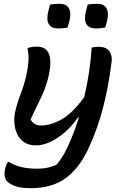

<svg xmlns="http://www.w3.org/2000/svg" viewBox="-20 -785 640 1005"><path d="M124 -533Q145 -541 173 -541Q220 -541 235.5 -504Q251 -467 237 -399Q225 -338 199.5 -284.5Q174 -231 140 -160Q157 -128 195 -128Q245 -128 303 -160.5Q361 -193 421 -277Q451 -404 460 -536Q479 -540 496 -540Q537 -540 553 -516Q569 -492 564 -460Q548 -332 519.5 -221.5Q491 -111 444 -10Q398 92 326 146Q254 200 141 200Q85 200 55 187.5Q25 175 14 160Q-3 136 8 93Q13 75 21 63H27Q55 80 90 89Q125 98 177 98Q233 98 277 76Q299 50 315.5 20.5Q332 -9 351 -54Q374 -109 393 -170H388Q360 -129 322.5 -95.5Q285 -62 245 -43Q205 -24 169 -24Q131 -24 106.5 -40.5Q82 -57 70 -83Q58 -109 55.5 -138.5Q53 -168 58 -194Q69 -244 87.5 -291.5Q106 -339 118 -392Q127 -433 129 -466.5Q131 -500 124 -533ZM242 -761Q253 -763 264.5 -764Q276 -765 292 -765Q328 -765 341 -741Q354 -717 343 -674L334 -641Q323 -639 310.5 -637.5Q298 -636 284 -636Q251 -636 236.5 -657Q222 -678 232 -723ZM439 -761Q450 -763 461.5 -764Q473 -765 489 -765Q525 -765 538 -741Q551 -717 540 -674L531 -641Q520 -639 507.5 -637.5Q495 -636 481 -636Q448 -636 433.5 -657Q419 -678 429 -723Z"/></svg>

Font: Recursive Sn Csl St Med
Style: Italic
Weight: 500
Italic angle: -15°
Version: Version 1.079;hotconv 1.0.112;makeotfexe 2.5.65598; ttfautoh